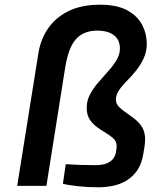

<svg xmlns="http://www.w3.org/2000/svg" viewBox="-20 -789 643 815"><path d="M398 6Q352 6 311 1.5Q270 -3 247 -9L259 -92Q290 -90 320.5 -89Q351 -88 383 -88Q417 -88 435.5 -96.5Q454 -105 462 -117.5Q470 -130 472 -142Q474 -152 474.5 -158.5Q475 -165 475 -170Q475 -188 462 -200.5Q449 -213 430.5 -224Q412 -235 393 -248.5Q374 -262 361 -281.5Q348 -301 348 -332Q348 -362 362.5 -389Q377 -416 398 -440Q419 -464 440 -487.5Q461 -511 475 -534.5Q489 -558 489 -583Q489 -620 463.5 -639.5Q438 -659 393 -659Q336 -659 303.5 -624Q271 -589 257 -504L177 0H53L142 -557Q151 -620 183.5 -667.5Q216 -715 271 -742Q326 -769 404 -769Q476 -769 519.5 -745.5Q563 -722 583 -684Q603 -646 603 -603Q603 -569 589.5 -540.5Q576 -512 557 -488.5Q538 -465 518 -445Q498 -425 485 -405.5Q472 -386 472 -367Q472 -349 484.5 -336Q497 -323 515.5 -310.5Q534 -298 552.5 -283.5Q571 -269 583.5 -248.5Q596 -228 596 -197Q596 -191 595 -179Q594 -167 588 -134Q581 -92 562 -65Q543 -38 516 -22Q489 -6 458 0Q427 6 398 6Z"/></svg>

Font: Exo Thin SemiBold
Style: Italic
Weight: 600
Italic angle: -9°
Version: Version 2.000